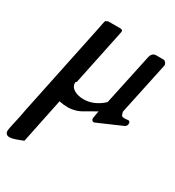

<svg xmlns="http://www.w3.org/2000/svg" viewBox="-220 -588 934 1024"><g transform="rotate(30 247.0 -76.5)"><path d="M154 -103V-108L160 -112L225 -424C230 -448 233 -461 233 -463C234 -472 228 -476 217 -476H151C144 -476 139 -475 137 -473C135 -471 133 -470 132 -471C129 -473 125 -459 120 -429L-1 151C-7 184 -13 216 -20 244C-27 274 -30 291 -30 297C-30 314 -21 323 -2 323C10 323 36 315 75 299L132 23C150 27 167 29 183 29C216 29 247 20 274 3C286 -5 327 -27 339 -34C334 -6 331 10 331 14C331 21 337 29 344 29C347 29 352 28 357 25L495 -35C506 -39 512 -47 512 -58C511 -68 508 -73 501 -73L478 -71C475 -72 472 -72 468 -72C455 -74 457 -87 452 -97L521 -422V-423C521 -435 512 -446 501 -447H455C442 -447 432 -440 426 -426V-425C425 -422 425 -420 424 -419L356 -101C319 -67 279 -50 236 -50C198 -50 154 -66 154 -103Z"/></g></svg>

Font: fbb
Style: Bold Italic
Weight: 700
Italic angle: -12°
Designer: David J. Perry, Michael Sharpe
Version: Version 0.991